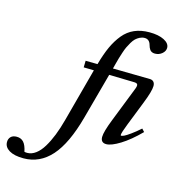

<svg xmlns="http://www.w3.org/2000/svg" viewBox="-406 -842 1101 1186"><g transform="rotate(15 145.0 -249.0)"><path d="M-147.9 228Q-207.5 228 -239.7 208.5Q-272 189 -272 156.7Q-272 135.7 -259 122.8Q-246.1 109.9 -221.7 109.9Q-193.8 109.9 -177.2 128.2Q-160.6 146.5 -152.3 187.5Q-145 189.5 -134.3 189.5Q-106 189.5 -79.8 169.9Q-53.7 150.4 -32.2 114.7Q-10.7 79.1 7.1 34.2Q24.9 -10.7 40 -67.4L131.8 -409.7L66.4 -411.1L67.4 -453.6L143.6 -452.6Q162.6 -520.5 184.3 -568.1Q206.1 -615.7 236.3 -652.6Q266.6 -689.5 308.1 -707.5Q349.6 -725.6 403.8 -725.6Q461.9 -725.6 497.6 -707.3Q533.2 -689 533.2 -660.6Q533.2 -639.2 513.9 -623Q494.6 -606.9 468.8 -606.9Q458 -606.9 449.7 -610.6Q441.4 -614.3 436.5 -621.1Q431.6 -627.9 429 -634.3Q426.3 -640.6 423.8 -649.4Q414.6 -684.1 383.8 -684.1Q367.7 -684.1 353 -676.8Q338.4 -669.4 327.4 -659.2Q316.4 -648.9 305.7 -630.6Q294.9 -612.3 288.1 -597.7Q281.2 -583 273.2 -558.6Q265.1 -534.2 261.2 -520.5Q257.3 -506.8 251 -482.9L242.7 -451.2L481.4 -447.3Q495.6 -446.8 504.2 -437.5Q512.7 -428.2 512.7 -411.1Q512.7 -377.9 479 -293.5L419.4 -142.1Q395.5 -82 395.5 -66.9Q395.5 -63 398.9 -63Q405.3 -63 418 -68.8Q430.7 -74.7 456.5 -93.3Q482.4 -111.8 513.7 -139.6L530.3 -121.6Q466.8 -57.6 411.1 -23.2Q355.5 11.2 323.2 11.2Q287.6 11.2 287.6 -25.9Q287.6 -58.6 320.8 -142.6L409.7 -369.1Q416.5 -387.7 412.4 -395.3Q408.2 -402.8 391.6 -403.3L230.5 -407.2L150.4 -112.8Q102.5 63.5 29.1 145.8Q-44.4 228 -147.9 228Z"/></g></svg>

Font: Elstob 8pt SemiBold
Style: Italic
Weight: 600
Italic angle: -20°
Designer: Peter S. Baker
Version: Version 1.015